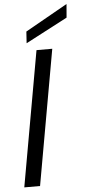

<svg xmlns="http://www.w3.org/2000/svg" viewBox="-62 -984 458 1019"><g transform="rotate(-5 166.5 -475.0)"><path d="M25 0 153 -720H237L109 0ZM104 -761 108 -823 333 -950 327 -878Z"/></g></svg>

Font: DM Sans 20pt
Style: Italic
Weight: 400
Italic angle: -10°
Version: Version 4.004;gftools[0.9.30]